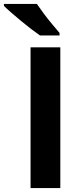

<svg xmlns="http://www.w3.org/2000/svg" viewBox="-65 -954 416 974"><path d="M90 0V-714H241V0ZM122 -934Q137 -912 157.5 -884.5Q178 -857 199.5 -831.5Q221 -806 237 -787V-774H138Q119 -787 93.5 -806.5Q68 -826 41.5 -848Q15 -870 -8 -890Q-31 -910 -45 -924V-934Z"/></svg>

Font: Noto IKEA Latin
Style: Bold
Weight: 700
Designer: Monotype Design Team
Foundry: Monotype Imaging Inc.
Version: Version 1.0